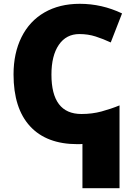

<svg xmlns="http://www.w3.org/2000/svg" viewBox="-20 -744 704 1004"><path d="M605 240.2H411.1V8.8L397.9 9.8H384.8Q223.1 9.8 137 -84Q50.8 -177.7 50.8 -355Q50.8 -465.8 92.5 -549.8Q134.3 -633.8 212.6 -679Q291 -724.1 397 -724.1Q512.7 -724.1 618.2 -673.8L559.1 -522Q519.5 -540.5 480 -553.2Q440.4 -565.9 395 -565.9Q326.2 -565.9 287.6 -509.5Q249 -453.1 249 -354Q249 -147.9 405.8 -147.9Q461.9 -147.9 510.7 -161.1Q559.6 -174.3 605 -192.9Z"/></svg>

Font: Black Ops One [rus by aLiNcE]
Style: Regular
Weight: 400
Designer: James Grieshaber
Foundry: James Grieshaber
Version: Version 1.002;May 25, 2024;FontCreator 13.0.0.2680 64-bit